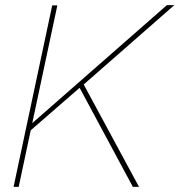

<svg xmlns="http://www.w3.org/2000/svg" viewBox="-20 -730 701 750"><path d="M184 -709H204L106 -249L632 -710H661L307 -400L523 0H499L291 -387L100 -221L53 0H33Z"/></svg>

Font: Raleway Thin Thin
Style: Italic
Weight: 250
Italic angle: -12°
Version: Version 4.026